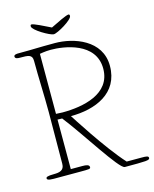

<svg xmlns="http://www.w3.org/2000/svg" viewBox="-144 -1067 965 1205"><g transform="rotate(-15 338.0 -464.0)"><path d="M419 -972C405 -972 345 -943 299 -920C253 -943 194 -972 180 -972C175 -972 172 -970 172 -961C172 -936 276 -876 299 -876C324 -876 427 -936 427 -961C427 -970 424 -972 419 -972ZM543 -588C543 -422 358 -388 225 -388C222 -388 185 -390 183 -390V-780C183 -780 219 -787 255 -787C340 -787 543 -759 543 -588ZM213 -352C317 -219 478 44 514 44C654 44 676 44 676 28C676 15 661 14 630 14H534C425 -105 270 -352 270 -352C429 -352 588 -415 588 -594C588 -762 413 -821 291 -821C171 -821 159 -818 53 -818C47 -818 24 -818 24 -805C24 -789 45 -789 56 -789C109 -789 136 -789 136 -747C136 -635 142 -524 142 -412C142 -300 140 -188 140 -77C140 -34 108 -28 73 -28C29 -28 21 -22 21 -14C21 -8 25 0 64 0H236C295 0 303 0 303 -12C303 -28 283 -31 258 -31H183V-353C183 -353 192 -352 213 -352Z"/></g></svg>

Font: Life Savers
Style: Regular
Weight: 400
Designer: Pablo Impallari, Rodrigo Fuenzalida, Brenda Gallo
Foundry: Pablo Impallari, Rodrigo Fuenzalida, Brenda Gallo
Version: Version 3.000